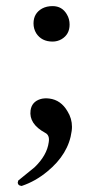

<svg xmlns="http://www.w3.org/2000/svg" viewBox="-20 -438 330 629"><path d="M141.6 -115.2Q179.7 -110.4 201.2 -73.2Q215.8 -49.8 215.8 -22.5Q215.8 -15.6 214.8 -8.8Q205.1 66.4 134.8 124Q95.7 156.2 51.8 170.9Q50.8 171.9 49.8 170.9Q38.1 169.9 38.1 159.2Q39.1 158.2 39.1 156.2Q39.1 154.3 40 153.3Q57.6 139.6 92.8 110.4Q133.8 71.3 139.6 28.3Q143.6 4.9 127.9 -2.9Q74.2 -32.2 80.1 -76.2Q84 -104.5 112.3 -113.3Q125 -117.2 141.6 -115.2ZM152.3 -418Q183.6 -418 199.2 -390.6Q208 -376 208 -357.4Q208 -325.2 181.6 -309.6Q168 -301.8 152.3 -301.8Q116.2 -301.8 98.6 -329.1Q89.8 -343.8 89.8 -361.3Q89.8 -394.5 118.2 -410.2Q132.8 -418 152.3 -418Z"/></svg>

Font: Gilchrist
Style: Regular
Weight: 400
Version: 1.0